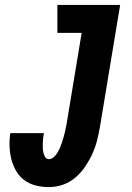

<svg xmlns="http://www.w3.org/2000/svg" viewBox="-20 -755 540 783"><path d="M179 8Q152 8 126 1.5Q100 -5 79.5 -20Q59 -35 46 -57.5Q33 -80 26.5 -105Q20 -130 19 -157.5Q18 -185 22 -212H159Q157 -202 156 -192Q155 -182 154.5 -172Q154 -162 154.5 -152Q155 -142 157 -132.5Q159 -123 164 -114.5Q169 -106 179 -106Q190 -106 199 -114Q208 -122 214 -132Q220 -142 224.5 -152.5Q229 -163 232.5 -173.5Q236 -184 239 -194.5Q242 -205 244.5 -215.5Q247 -226 249 -236.5Q251 -247 253 -258L313 -621H214V-735H470L388 -240Q383 -211 376 -183Q369 -155 357 -128.5Q345 -102 328 -76.5Q311 -51 287.5 -31Q264 -11 236 -1.5Q208 8 179 8Z"/></svg>

Font: Iosevka Slab Heavy Oblique
Style: Regular
Weight: 900
Italic angle: -9°
Monospace: yes
Designer: Belleve Invis
Foundry: Belleve Invis
Version: Version 11.1.1; ttfautohint (v1.8.3)